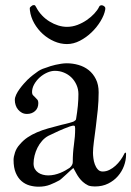

<svg xmlns="http://www.w3.org/2000/svg" viewBox="-20 -723 510 746"><path d="M265.1 -70.3 262.7 -68.4Q262.2 -68.4 254.6 -61.3Q247.1 -54.2 237.8 -45.7Q228.5 -37.1 220.2 -29.8Q211.9 -22.5 210 -22Q194.3 -13.2 174.6 -5.4Q154.8 2.4 129.9 2.4Q112.3 2.4 95 -2.4Q77.6 -7.3 63.7 -19.3Q49.8 -31.2 41.3 -51.3Q32.7 -71.3 32.7 -102.1Q32.7 -113.3 38.3 -130.6Q43.9 -147.9 57.1 -162.1Q70.8 -178.2 87.2 -189.2Q103.5 -200.2 123.3 -208.7Q143.1 -217.3 167 -224.1Q190.9 -231 220.2 -238.3Q227.1 -239.7 234.9 -241.7Q242.7 -243.7 249.8 -245.6Q256.8 -247.6 262 -249.3Q267.1 -251 268.6 -252.4Q271 -254.4 273.2 -255.9Q275.4 -257.3 275.9 -262.7Q277.8 -273.9 279.5 -286.6Q281.2 -299.3 282.5 -312Q283.7 -324.7 284.2 -336.4Q284.7 -348.1 284.7 -357.4Q284.7 -376.5 277.3 -393.1Q270 -409.7 257.6 -421.9Q245.1 -434.1 228.5 -440.9Q211.9 -447.8 193.4 -447.8Q178.7 -447.8 162.8 -440.7Q147 -433.6 134 -421.9Q121.1 -410.2 112.8 -395.3Q104.5 -380.4 104.5 -364.7Q104.5 -357.4 108.4 -353Q112.3 -348.6 116.7 -344.7Q121.1 -340.8 125 -335.9Q128.9 -331.1 128.9 -322.8Q128.9 -302.7 116.2 -291.5Q103.5 -280.3 85 -280.3Q73.7 -280.3 65.2 -284.9Q56.6 -289.6 50.3 -297.1Q43.9 -304.7 40.8 -314.5Q37.6 -324.2 37.6 -334.5Q37.6 -344.2 43 -355.5Q48.3 -366.7 56.2 -377.4Q64 -388.2 72.5 -397.7Q81.1 -407.2 86.9 -413.1Q97.7 -423.3 107.7 -431.2Q117.7 -439 128.9 -446.8Q137.2 -452.1 146 -455.6Q154.8 -459 163.1 -461.4Q168 -463.4 176.5 -466.1Q185.1 -468.8 195.6 -471.2Q206.1 -473.6 217.5 -475.3Q229 -477.1 239.7 -477.1Q262.7 -477.1 284.9 -470.7Q307.1 -464.4 324.5 -450.7Q341.8 -437 352.5 -415.5Q363.3 -394 363.3 -364.3Q363.3 -331.1 359.9 -296.4Q356.4 -261.7 352.3 -230Q348.1 -198.2 344.7 -171.9Q341.3 -145.5 341.3 -129.4Q341.3 -121.1 342.8 -108.6Q344.2 -96.2 348.4 -84.7Q352.5 -73.2 359.9 -64.9Q367.2 -56.6 378.9 -56.6Q392.6 -56.6 405.3 -63Q418 -69.3 428.7 -79.1Q439.5 -88.9 448 -100.6Q456.5 -112.3 461.9 -123.5Q462.9 -125.5 464.1 -127.7Q465.3 -129.9 467.8 -129.9Q469.7 -129.9 469.7 -126.5V-121.6Q469.7 -100.1 461.7 -78.4Q453.6 -56.6 438.2 -38.8Q422.9 -21 400.4 -9.8Q377.9 1.5 348.6 1.5Q343.3 1.5 336.2 0.7Q329.1 0 322.8 -2.4Q310.1 -8.8 301.8 -16.4Q293.5 -23.9 287.4 -32.2Q281.2 -40.5 276.1 -50Q271 -59.6 265.1 -70.3ZM110.4 -87.9Q110.4 -75.7 115.2 -66.9Q120.1 -58.1 128.2 -52.5Q136.2 -46.9 146.5 -44.2Q156.7 -41.5 167 -41.5Q179.7 -41.5 191.7 -44.2Q203.6 -46.9 214.4 -51.3Q225.1 -55.7 234.1 -60.8Q243.2 -65.9 250.5 -70.8Q262.7 -81.5 262.7 -92.8Q262.7 -128.9 267.3 -160.9Q272 -192.9 272 -223.6Q272 -227.1 271.2 -231Q270.5 -234.9 266.6 -234.9Q262.2 -234.9 258.1 -233.6Q253.9 -232.4 250.5 -231.4Q229 -223.6 208.5 -214.4Q188 -205.1 168 -195.3Q154.3 -188 143.6 -175.8Q132.8 -163.6 125.5 -148.9Q118.2 -134.3 114.3 -118.4Q110.4 -102.5 110.4 -87.9ZM240.2 -551.8Q214.8 -551.8 190.4 -562.5Q166 -573.2 146.2 -591.1Q126.5 -608.9 113 -632.6Q99.6 -656.2 96.2 -682.6Q95.7 -685.1 95.7 -689.9Q95.7 -692.9 96.9 -694.3Q98.1 -695.8 99.6 -697.3Q105.5 -703.1 110.8 -703.1H113.3Q116.7 -703.1 120.1 -695.8Q129.4 -677.7 143.1 -663.3Q156.7 -648.9 172.9 -639.2Q189 -629.4 206.3 -624Q223.6 -618.7 240.2 -618.7Q261.2 -618.7 281 -626.2Q300.8 -633.8 317.4 -645.3Q334 -656.7 346.4 -670.2Q358.9 -683.6 364.7 -695.8Q365.7 -698.7 366.9 -699.7Q368.2 -700.7 370.1 -701.7Q372.1 -702.6 374 -702.6Q381.3 -702.6 387.2 -696.3Q389.2 -694.3 389.2 -689.9Q389.2 -687 388.7 -684.6Q384.8 -664.1 370.6 -640.6Q356.4 -617.2 335.9 -597.4Q315.4 -577.6 290.5 -564.7Q265.6 -551.8 240.2 -551.8Z"/></svg>

Font: IM FELL French Canon
Style: Regular
Weight: 400
Designer: Igino Marini
Foundry: Igino Marini,
Version: 3.00